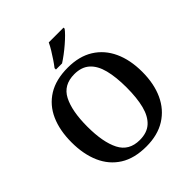

<svg xmlns="http://www.w3.org/2000/svg" viewBox="-248 -1094 1266 1266"><g transform="rotate(-45 385.0 -460.5)"><path d="M385 10Q274 10 201 -36Q128 -82 91.5 -165Q55 -248 55 -359Q55 -470 91.5 -552Q128 -634 201.5 -679.5Q275 -725 386 -725Q492 -725 565 -679.5Q638 -634 676 -551.5Q714 -469 714 -358Q714 -247 676 -164.5Q638 -82 564.5 -36Q491 10 385 10ZM385 -51Q453 -51 493 -87.5Q533 -124 550.5 -192.5Q568 -261 568 -358Q568 -455 550.5 -523.5Q533 -592 493 -628Q453 -664 386 -664Q285 -664 243.5 -583.5Q202 -503 202 -358Q202 -213 243.5 -132Q285 -51 385 -51ZM322 -784Q337 -803 354.5 -829Q372 -855 388.5 -882Q405 -909 415 -931H553V-921Q544 -908 524 -888Q504 -868 478.5 -846Q453 -824 427 -804.5Q401 -785 379 -771H322Z"/></g></svg>

Font: Noto Serif Kannada SemiBold
Style: Regular
Weight: 600
Version: Version 2.003